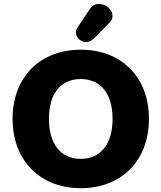

<svg xmlns="http://www.w3.org/2000/svg" viewBox="-20 -977 847 1008"><path d="M554 -857C613 -916 500 -1000 452 -930L387 -833C354 -784 425 -727 471 -773ZM404 11C618 11 762 -134 762 -353C762 -572 618 -716 404 -716C190 -716 46 -572 46 -353C46 -135 190 11 404 11ZM404 -143C299 -143 237 -221 237 -353C237 -486 299 -562 404 -562C509 -562 571 -485 571 -353C571 -221 509 -143 404 -143Z"/></svg>

Font: Nunito Black
Style: Regular
Weight: 900
Designer: Vernon Adams
Foundry: Vernon Adams
Version: Version 3.602